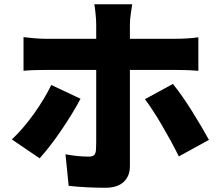

<svg xmlns="http://www.w3.org/2000/svg" viewBox="-20 -831 1040 906"><path d="M593 -714V-503V-448V-370V-279V-188V-107V-47Q593 0 563.5 27.5Q534 55 478 55Q388 55 304 46L289 -103Q348 -92 398 -92Q417 -92 424.5 -99.5Q432 -107 433 -126L434 -160V-226V-308V-391V-461V-503V-715Q434 -735 431 -765.5Q428 -796 425 -811H604Q603 -803 598 -772Q593 -741 593 -714ZM194 -648H437H554H664H753H808Q867 -648 916 -655V-497Q872 -501 809 -501H556H440H332H245H194Q130 -501 91 -497V-656Q153 -648 194 -648ZM167 -84 36 -173Q90 -224 140 -294Q190 -364 222 -430L360 -365Q324 -297 270 -217.5Q216 -138 167 -84ZM966 -171 824 -93Q787 -167 743.5 -241Q700 -315 664 -363L796 -435Q838 -383 885 -308Q932 -233 966 -171Z"/></svg>

Font: Merged Yaku Han JP Black
Style: Regular
Weight: 900
Designer: Ryoko NISHIZUKA 西塚涼子 (kana, bopomofo & ideographs); Paul D. Hunt (Latin, Greek & Cyrillic); Sandoll Communications 산돌커뮤니
Foundry: Adobe
Version: Version 2.004